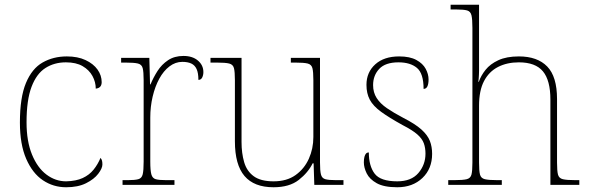

<svg xmlns="http://www.w3.org/2000/svg" viewBox="-20 -780 2490 810"><path d="M259 10Q205 10 161 -19.5Q117 -49 90.5 -110Q64 -171 64 -263Q64 -369 89.5 -430Q115 -491 160 -516.5Q205 -542 262 -542Q308 -542 341 -526.5Q374 -511 391.5 -486.5Q409 -462 409 -433Q409 -425 406 -419Q403 -413 397.5 -410Q392 -407 384 -406Q384 -434 370 -459.5Q356 -485 328.5 -501Q301 -517 258 -517Q209 -517 171.5 -493Q134 -469 113 -413.5Q92 -358 92 -264Q92 -184 115 -128Q138 -72 176 -43.5Q214 -15 259 -15Q301 -16 329 -29Q357 -42 375 -64.5Q393 -87 404 -114Q409 -108 410.5 -101.5Q412 -95 412 -86Q412 -70 394.5 -47Q377 -24 343 -7Q309 10 259 10Z M497 0V-20H519Q549 -20 563.5 -24Q578 -28 582 -44.5Q586 -61 586 -98V-442Q586 -477 582 -492.5Q578 -508 562 -512Q546 -516 509 -516H491V-536H610L613 -424H615Q627 -453 644.5 -480.5Q662 -508 689 -526Q716 -544 754 -544Q792 -544 815 -524.5Q838 -505 838 -476Q838 -463 833 -453Q828 -443 817 -443Q817 -472 809.5 -488.5Q802 -505 787 -512Q772 -519 749 -519Q720 -519 695 -500Q670 -481 652 -448Q634 -415 624 -372.5Q614 -330 614 -284V-98Q614 -61 618.5 -44.5Q623 -28 637 -24Q651 -20 681 -20H716V0Z M1134 10Q1052 10 1011.5 -37.5Q971 -85 971 -184V-442Q971 -477 967 -492.5Q963 -508 947 -512Q931 -516 894 -516H868V-536H999V-181Q999 -134 1010 -96Q1021 -58 1050.5 -36.5Q1080 -15 1134 -15Q1190 -15 1227 -41.5Q1264 -68 1283 -110.5Q1302 -153 1302 -202V-442Q1302 -477 1298 -492.5Q1294 -508 1278 -512Q1262 -516 1225 -516H1207V-536H1330V-94Q1330 -60 1334 -44Q1338 -28 1352.5 -24Q1367 -20 1397 -20H1429V0H1306L1303 -91H1299Q1280 -52 1240.5 -21Q1201 10 1134 10Z M1656 10Q1600 10 1569.5 -7Q1539 -24 1527 -48.5Q1515 -73 1515 -95Q1515 -109 1517.5 -118.5Q1520 -128 1524.5 -132.5Q1529 -137 1536 -137Q1536 -80 1560.5 -47.5Q1585 -15 1656 -15Q1715 -15 1745 -50Q1775 -85 1775 -132Q1775 -156 1768 -175.5Q1761 -195 1740.5 -213Q1720 -231 1679 -252Q1621 -284 1587.5 -308.5Q1554 -333 1540 -359.5Q1526 -386 1526 -422Q1526 -475 1563 -508.5Q1600 -542 1664 -542Q1709 -542 1736.5 -527Q1764 -512 1776 -489.5Q1788 -467 1788 -445Q1788 -426 1783 -415.5Q1778 -405 1767 -405Q1767 -470 1739 -493.5Q1711 -517 1661 -517Q1606 -517 1580 -489.5Q1554 -462 1554 -421Q1554 -390 1569 -366.5Q1584 -343 1612.5 -323.5Q1641 -304 1681 -283Q1732 -257 1758 -233.5Q1784 -210 1793.5 -185.5Q1803 -161 1803 -131Q1803 -68 1762 -29Q1721 10 1656 10Z M1871 0V-20H1896Q1933 -20 1949 -24Q1965 -28 1969 -43.5Q1973 -59 1973 -94V-662Q1973 -699 1969 -715.5Q1965 -732 1950.5 -736Q1936 -740 1906 -740H1881V-760H2001V-482Q2001 -474 2000.5 -465Q2000 -456 1999.5 -448.5Q1999 -441 1998 -435H2000Q2009 -461 2028.5 -485.5Q2048 -510 2082.5 -526Q2117 -542 2169 -542Q2247 -542 2288.5 -499.5Q2330 -457 2330 -362V-94Q2330 -59 2334 -43.5Q2338 -28 2354.5 -24Q2371 -20 2407 -20H2424V0H2302V-360Q2302 -441 2270.5 -479Q2239 -517 2169 -517Q2119 -517 2081 -497.5Q2043 -478 2022 -438Q2001 -398 2001 -334V-94Q2001 -59 2005 -43.5Q2009 -28 2025.5 -24Q2042 -20 2078 -20H2097V0Z"/></svg>

Font: Noto Serif Bengali Thin
Style: Regular
Weight: 250
Version: Version 2.003